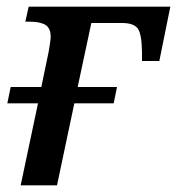

<svg xmlns="http://www.w3.org/2000/svg" viewBox="-20 -556 531 576"><path d="M42 0 94 -246H2L12 -295H104L126 -401Q128 -413 130 -426Q132 -439 132 -446Q132 -472 116 -481.5Q100 -491 68 -491H56L66 -536H491L458 -373H406V-401Q405 -456 392.5 -471.5Q380 -487 346 -487H254L213 -295H331L321 -246H203L151 0Z"/></svg>

Font: Noto Serif Medium
Style: Italic
Weight: 500
Italic angle: -12°
Designer: Monotype Design Team
Foundry: Monotype Imaging Inc.
Version: Version 2.014; ttfautohint (v1.8.4.7-5d5b)